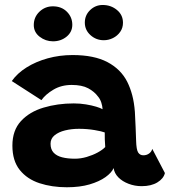

<svg xmlns="http://www.w3.org/2000/svg" viewBox="-20 -762 698 790"><path d="M255 8.5Q193.5 8.5 142.5 -8.2Q91.5 -25 61.2 -62.8Q31 -100.5 31 -163Q31 -225.5 66.2 -263.8Q101.5 -302 159.2 -319.2Q217 -336.5 283.5 -336.5Q309.5 -336.5 333.5 -332.5Q357.5 -328.5 375.8 -323Q394 -317.5 402 -312.5Q401.5 -325.5 396.8 -340Q392 -354.5 383.5 -364.5Q368.5 -385 342.8 -398.8Q317 -412.5 275 -412.5Q232.5 -412.5 200 -393.2Q167.5 -374 150.5 -350L28.5 -428.5Q51 -460.5 89.2 -484.5Q127.5 -508.5 176.2 -522Q225 -535.5 278.5 -535.5Q367 -535.5 422 -506.5Q477 -477.5 503.5 -425.5Q516 -400.5 524 -370.5Q532 -340.5 535 -301.5Q537 -268 538 -239Q539 -210 540 -184Q541 -146 548.5 -134.5Q556 -123 570 -123Q583 -123 593.2 -130.2Q603.5 -137.5 606.5 -149.5L658.5 -50Q653 -27 627.5 -11.5Q602 4 563 4Q534.5 4 509 -5.8Q483.5 -15.5 467 -32.2Q450.5 -49 447.5 -70.5Q439.5 -51.5 414 -33.2Q388.5 -15 348.5 -3.2Q308.5 8.5 255 8.5ZM288.5 -109Q312 -109 336.8 -116.2Q361.5 -123.5 381.8 -134.5Q402 -145.5 413 -157Q412 -172.5 411.2 -189Q410.5 -205.5 411 -217Q400 -221.5 369.2 -226.8Q338.5 -232 305 -232Q274.5 -232 248 -225.5Q221.5 -219 204.8 -205.5Q188 -192 188 -170.5Q188 -147.5 200.5 -134Q213 -120.5 235.5 -114.8Q258 -109 288.5 -109ZM198 -592Q167.5 -592 143.2 -610.8Q119 -629.5 119 -659Q119 -691.5 142.2 -713.8Q165.5 -736 197.5 -736Q233 -736 255.2 -713.8Q277.5 -691.5 277.5 -660Q277.5 -630.5 254 -611.2Q230.5 -592 198 -592ZM407 -596.5Q375.5 -596.5 352.2 -617.5Q329 -638.5 329 -669Q329 -699.5 350.8 -720.5Q372.5 -741.5 402.5 -741.5Q436.5 -741.5 461.2 -721Q486 -700.5 486 -668.5Q486 -647 474.5 -630.8Q463 -614.5 445 -605.5Q427 -596.5 407 -596.5Z"/></svg>

Font: Grandstander Thin
Style: Bold
Weight: 700
Version: Version 1.200